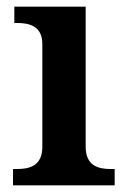

<svg xmlns="http://www.w3.org/2000/svg" viewBox="-20 -556 380 576"><path d="M19 0H324V-49H312C277 -49 237 -57 237 -116V-536H23V-487H32C66 -487 107 -479 107 -424V-115C107 -57 66 -49 32 -49H19Z"/></svg>

Font: Noto Serif Semi
Style: Regular
Weight: 600
Designer: Monotype Design Team
Foundry: Monotype Imaging Inc.
Version: Version 1.002